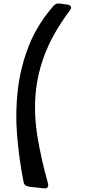

<svg xmlns="http://www.w3.org/2000/svg" viewBox="-20 -937 496 1089"><path d="M361 -911Q378 -909 382 -899.5Q386 -890 375 -876Q283 -753 237.5 -637.5Q192 -522 182 -405Q172 -288 192 -164.5Q212 -41 251 99Q256 115 250.5 124Q245 133 228 131L145 122Q133 120 124.5 114Q116 108 114 97Q88 -35 77 -169Q66 -303 81.5 -431.5Q97 -560 144.5 -679.5Q192 -799 283 -903Q297 -920 319 -917Z"/></svg>

Font: OpenDyslexic 3
Style: Regular
Weight: 400
Designer: Abelardo Gonzalez
Version: Version 1.000;PS 001.001;hotconv 1.0.56